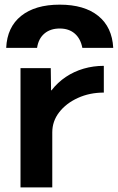

<svg xmlns="http://www.w3.org/2000/svg" viewBox="-20 -817 514 837"><path d="M240.3 -796.7Q347.6 -796.7 408.3 -747.7Q468.9 -698.7 473.6 -608.3H339Q331.3 -648.7 305.8 -670.7Q280.3 -692.7 240.3 -692.7Q199.6 -692.7 173.6 -670.7Q147.6 -648.7 141.6 -608.3H7Q11 -698.7 72.2 -747.7Q133.3 -796.7 240.3 -796.7ZM69.4 0V-520H201.3L202.6 -423.3H204.6Q231.3 -457.7 266.8 -481.5Q302.3 -505.3 344.6 -517.7Q387 -530 432.6 -530V-413.4Q370.6 -413.4 319.5 -390Q268.3 -366.7 238.1 -327.7Q207.9 -288.7 207.9 -240V0Z"/></svg>

Font: M PLUS 1 Thin
Style: Regular
Weight: 100
Designer: Coji Morishita
Foundry: UNDERFOREST DESIGN
Version: Version 1.001